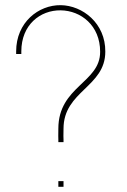

<svg xmlns="http://www.w3.org/2000/svg" viewBox="-20 -730 490 743"><path d="M205.8 -19V-29H225.8V-19V-17V-7H205.8V-17ZM62.5 -531V-521H42.5V-531C42.5 -644 129.5 -711 214.8 -710C299.5 -709 388.5 -640 387.5 -530C387.5 -393 225.8 -378 225.8 -232C224.8 -206 225.8 -196 225.8 -190V-180H205.8V-190C205.8 -196 205 -206 205.8 -232C205.8 -396 368.5 -410 367.5 -530C367.5 -631 293.5 -689 214.8 -690C135.5 -691 62.5 -634 62.5 -531Z"/></svg>

Font: Nordica Plus
Style: NordicaClassicUltraLightCond
Weight: 300
Version: Version 1.01